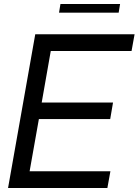

<svg xmlns="http://www.w3.org/2000/svg" viewBox="-20 -933 688 953"><path d="M513 0H20L155 -763H648L633 -680H232L187 -424H541L527 -342H173L127 -83H528ZM569 -870H273L280 -913H576Z"/></svg>

Font: Open Sauce Sans
Style: Italic
Weight: 400
Italic angle: -10°
Designer: Alfredo Marco Pradil
Foundry: Creative Sauce Fz LLC
Version: Version 1.477